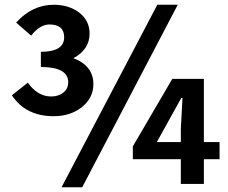

<svg xmlns="http://www.w3.org/2000/svg" viewBox="-20 -774 961 808"><path d="M48 -679Q116 -754 206 -754Q269 -754 312 -722Q357 -688 357 -633Q357 -566 289 -529Q373 -497 373 -420Q373 -361 323 -322Q275 -285 206 -285Q88 -285 30 -373L97 -426Q139 -368 195 -368Q226 -368 246 -384Q267 -400 267 -428Q267 -492 152 -492V-556Q250 -556 250 -617Q250 -671 188 -671Q148 -671 111 -624ZM728 -754 326 14H239L642 -754ZM741 -176V-232L748 -362H743L640 -176ZM904 -104H838V0H741V-104H539V-158L705 -442H838V-176H904Z"/></svg>

Font: Noto Sans Tobesmart edit
Style: Bold
Weight: 700
Designer: Ryoko NISHIZUKA  (kana & ideographs); Paul D. Hunt (Latin, Greek & Cyrillic); Wenlong ZHANG  (bopomofo); Sandoll Communi
Foundry: Adobe Systems Incorporated
Version: Version 1.005 Oct 7, 2021